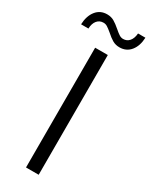

<svg xmlns="http://www.w3.org/2000/svg" viewBox="-227 -925 767 972"><g transform="rotate(30 156.0 -438.5)"><path d="M119 -700H193V0H119ZM144 -803Q126 -818 115.5 -824.5Q105 -831 93 -831Q70 -831 56 -814Q42 -797 41 -767H-2Q0 -817 24 -847Q48 -877 88 -877Q111 -877 128.5 -867Q146 -857 169 -837Q185 -823 196 -816Q207 -809 219 -809Q241 -809 255 -825.5Q269 -842 271 -871H314Q312 -822 288 -792.5Q264 -763 224 -763Q201 -763 183 -773.5Q165 -784 144 -803Z"/></g></svg>

Font: APTA Sans Regular
Style: Regular
Weight: 400
Version: Version 7.200